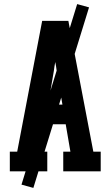

<svg xmlns="http://www.w3.org/2000/svg" viewBox="-20 -837 540 938"><path d="M28 0V-96H64L186 -735H314L436 -96H472V0H289V-96H324L301 -230H199L176 -96H211V0ZM215 -326H285L257 -490Q256 -501 254 -512Q252 -523 250 -534Q248 -523 246 -512Q244 -501 243 -490ZM143 81 85 65 357 -817 415 -801Z"/></svg>

Font: Iosevka Slab
Style: Bold
Weight: 700
Monospace: yes
Designer: Belleve Invis
Foundry: Belleve Invis
Version: Version 11.1.1; ttfautohint (v1.8.3)